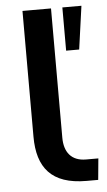

<svg xmlns="http://www.w3.org/2000/svg" viewBox="-52 -754 439 789"><g transform="rotate(-5 167.0 -359.5)"><path d="M272.5 0H320.8L329.1 -87.9H278.3C218.3 -87.9 189 -125.5 189 -185.5V-718.8H71.3V-200.2C71.3 -72.8 127.9 0 272.5 0ZM289.6 -540.5 314.5 -718.8H235.8V-540.5Z"/></g></svg>

Font: Winston Medium
Style: Regular
Weight: 500
Designer: Vernon Adams, Kim Jin-seong, David Berlow, Cristiano Sobral
Foundry: The Winston Project Authors
Version: Version 3.004